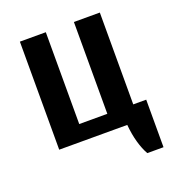

<svg xmlns="http://www.w3.org/2000/svg" viewBox="-120 -595 761 835"><g transform="rotate(-20 260.0 -177.5)"><path d="M420 145Q405 119 394.5 82Q384 45 380 0H65V-500H185V-75H315V-500H435V-75H495V145Z"/></g></svg>

Font: Cuprum
Style: Regular
Weight: 400
Designer: Jovanny Lemonad
Foundry: Jovanny Lemonad
Version: Version 3.000